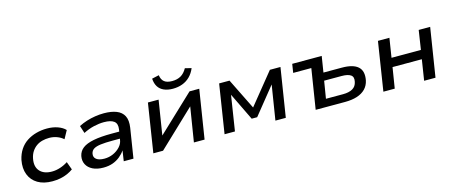

<svg xmlns="http://www.w3.org/2000/svg" viewBox="-46 -1307 4457 1893"><g transform="rotate(-15 2182.5 -360.5)"><path d="M313 9Q224 9 164.5 -26.5Q105 -62 80 -126Q55 -190 71 -274Q84 -333 113.5 -377.5Q143 -422 186.5 -450.5Q230 -479 283 -493.5Q336 -508 393 -508Q453 -508 502 -490.5Q551 -473 579 -443L534 -361Q506 -386 468.5 -399.5Q431 -413 391 -413Q353 -413 319 -404Q285 -395 258 -375.5Q231 -356 212 -327Q193 -298 185 -258Q169 -177 210 -131Q251 -85 333 -85Q375 -85 418 -99Q461 -113 497 -137L527 -55Q501 -36 467 -21Q433 -6 394.5 1.5Q356 9 313 9Z M834 9Q769 9 725 -13Q681 -35 661.5 -73Q642 -111 651 -158Q661 -206 699.5 -235.5Q738 -265 811.5 -279.5Q885 -294 999 -294H1093L1083 -225H990Q914 -225 866.5 -219Q819 -213 794.5 -197.5Q770 -182 764 -152Q757 -116 784 -95Q811 -74 866 -74Q913 -74 955 -92.5Q997 -111 1026.5 -143Q1056 -175 1061 -213L1078 -315Q1087 -373 1054.5 -398Q1022 -423 952 -423Q903 -423 849 -410.5Q795 -398 740 -370L715 -447Q754 -467 797 -480.5Q840 -494 885 -501Q930 -508 974 -508Q1050 -508 1102 -487.5Q1154 -467 1177 -422.5Q1200 -378 1189 -303L1141 0H1042L1058 -107Q1037 -75 1004 -48Q971 -21 929 -6Q887 9 834 9Z M1344 0 1422 -498H1531L1474 -140H1468L1847 -498H1946L1867 0H1758L1816 -360H1822L1443 0ZM1696 -565Q1644 -565 1605.5 -582Q1567 -599 1546.5 -632Q1526 -665 1523 -714L1595 -730Q1601 -684 1628.5 -662Q1656 -640 1709 -640Q1761 -640 1798 -661.5Q1835 -683 1861 -730L1926 -714Q1905 -664 1871.5 -631Q1838 -598 1793.5 -581.5Q1749 -565 1696 -565Z M2071 0 2149 -498H2255L2411 -182L2667 -498H2775L2696 0H2590L2647 -357H2649L2425 -79H2369L2234 -358H2233L2177 0Z M3001 0 3066 -409H2881L2895 -498H3196L3170 -335H3358Q3472 -335 3522 -290Q3572 -245 3554 -152Q3543 -101 3510 -67.5Q3477 -34 3424.5 -17Q3372 0 3301 0ZM3127 -79H3302Q3362 -79 3399 -100Q3436 -121 3445 -167Q3456 -215 3427 -235.5Q3398 -256 3333 -256H3156Z M3692 0 3770 -498H3887L3856 -302H4156L4186 -498H4303L4224 0H4108L4141 -211H3842L3808 0Z"/></g></svg>

Font: Nunito Sans 7pt SemiExpanded SemiBold
Style: Italic
Weight: 600
Width: 6
Italic angle: -9°
Designer: Vernon Adams
Foundry: Vernon Adams
Version: Version 3.101;gftools[0.9.27]